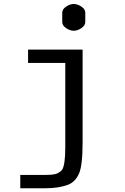

<svg xmlns="http://www.w3.org/2000/svg" viewBox="-20 -790 640 985"><path d="M211.9 107.4Q259.3 107.4 275.1 99.1Q291 90.8 297.9 82Q314.9 58.1 314.9 -34.7V-467.3H124V-535.6H403.8V-62Q403.8 63 384 103.5Q364.3 144 330.6 157.2Q282.7 175.8 212.4 175.8H84V107.4ZM299.3 -676.8V-725.1Q299.3 -742.7 319.1 -756.1Q338.9 -769.5 358.4 -769.5Q377.9 -769.5 397.7 -756.1Q417.5 -742.7 417.5 -725.1V-676.8Q417.5 -659.2 397.7 -645.8Q377.9 -632.3 358.4 -632.3Q338.9 -632.3 319.1 -645.8Q299.3 -659.2 299.3 -676.8Z"/></svg>

Font: Oxygen Mono
Style: Regular
Weight: 400
Designer: Vernon Adams
Foundry: Vernon Adams
Version: Version 0.201; ttfautohint (v0.8) -r 50 -G 200 -x